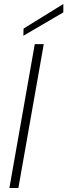

<svg xmlns="http://www.w3.org/2000/svg" viewBox="-20 -941 337 961"><path d="M27 0 154 -720H199L72 0ZM97 -762 98 -798 297 -921V-879Z"/></svg>

Font: DM Sans 17pt ExtraLight
Style: Italic
Weight: 250
Italic angle: -10°
Version: Version 4.004;gftools[0.9.30]